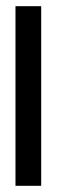

<svg xmlns="http://www.w3.org/2000/svg" viewBox="-20 -600 188 620"><path d="M30 0H113V-580H30Z"/></svg>

Font: Charger Sport
Style: SeBd
Weight: 600
Designer: Jasper
Foundry: Cannot Into Space Fonts
Version: Version 1.1